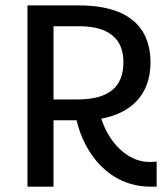

<svg xmlns="http://www.w3.org/2000/svg" viewBox="-20 -700 623 720"><path d="M567.4 0V-94.7C559.1 -92.8 543.5 -92.3 535.6 -92.8C454.1 -95.2 386.7 -169.9 359.9 -254.9C465.3 -274.4 544.4 -339.4 544.4 -466.3C544.4 -564 498 -679.7 275.9 -679.7H83V0H180.7V-249H267.1C296.4 -124.5 388.7 0 545.4 0ZM277.8 -601.6C396 -601.6 442.9 -546.9 442.9 -467.8C442.9 -372.1 386.7 -327.1 269.5 -327.1H180.7V-601.6Z"/></svg>

Font: Inder
Style: Regular
Weight: 400
Designer: Irina Smirnova
Foundry: Irina Smirnova
Version: Version 1.001